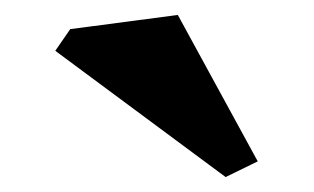

<svg xmlns="http://www.w3.org/2000/svg" viewBox="-20 -912 420 257"><path d="M282 -675 54 -844 74 -873 218 -892 325 -696Z"/></svg>

Font: InknutAntiqua
Style: Medium
Weight: 500
Designer: Claus Eggers Srensen
Foundry: Claus Eggers Srensen
Version: Version 1.000; ttfautohint (v1.2) -l 7 -r 28 -G 50 -x 13 -D 